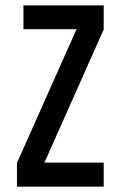

<svg xmlns="http://www.w3.org/2000/svg" viewBox="-20 -704 455 724"><path d="M371.1 -592.8Q371.1 -623 371.1 -683.6Q270.5 -683.6 68.4 -683.6Q68.4 -653.3 68.4 -593.8Q134.8 -593.8 268.6 -593.8Q194.3 -426.8 45.9 -93.8Q44.9 -92.8 43.9 -91.8Q43.9 -61.5 43.9 0Q153.3 0 371.1 0Q371.1 -30.3 371.1 -90.8Q296.9 -90.8 147.5 -90.8Q221.7 -256.8 370.1 -590.8Q371.1 -590.8 371.1 -592.8Z"/></svg>

Font: ZAANS 2018
Style: Regular
Weight: 400
Designer: Counter Creatives
Version: Version 1.0 - 24-01-18